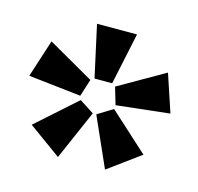

<svg xmlns="http://www.w3.org/2000/svg" viewBox="-63 -614 488 473"><g transform="rotate(15 181.5 -377.0)"><path d="M213 -410 330 -477 362 -381 226 -366ZM186 -332 225 -356 324 -266 242 -206ZM39 -266 140 -356 177 -332 122 -206ZM2 -381 33 -477 150 -410 136 -366ZM130 -548H232L204 -416H159Z"/></g></svg>

Font: BroshK
Style: Medium
Weight: 500
Designer: gluk
Foundry: gluk
Version: Version 0.60